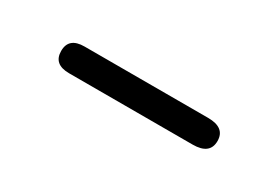

<svg xmlns="http://www.w3.org/2000/svg" viewBox="-11 -386 466 322"><g transform="rotate(30 222.5 -225.0)"><path d="M340.8 -251Q374 -251 374 -225.1Q374 -199.2 340.8 -199.2H101.6Q71.3 -199.2 71.3 -225.1Q71.3 -251 101.6 -251Z"/></g></svg>

Font: Jura
Style: Book
Weight: 400
Version: Version 2.5